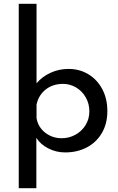

<svg xmlns="http://www.w3.org/2000/svg" viewBox="-20 -795 625 1014"><path d="M547 -208Q547 -142 518 -92.5Q489 -43 438.5 -16.5Q388 10 324 10Q277 10 235.5 -11Q194 -32 172 -67V199H79V-775H173V-355Q202 -390 246.5 -410.5Q291 -431 342 -431Q400 -431 446.5 -403Q493 -375 520 -324.5Q547 -274 547 -208ZM452 -207Q452 -247 433 -280.5Q414 -314 382 -333Q350 -352 313 -352Q259 -352 221.5 -322.5Q184 -293 173 -243V-171Q181 -124 218.5 -94.5Q256 -65 306 -65Q345 -65 378.5 -83.5Q412 -102 432 -134.5Q452 -167 452 -207Z"/></svg>

Font: Josefin Sans
Style: Regular
Weight: 400
Designer: Santiago Orozco
Foundry: Typemade
Version: Version 2.000